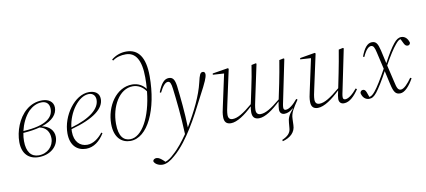

<svg xmlns="http://www.w3.org/2000/svg" viewBox="-84 -1067 3651 1645"><g transform="rotate(-10 1741.0 -244.5)"><path d="M171 -394C203 -425 242 -446 286 -446C325 -446 352 -423 352 -377C352 -311 300 -242 89 -231C103 -291 131 -352 171 -394ZM180 12C283 12 354 -52 354 -135C354 -190 313 -232 252 -243C351 -275 390 -328 390 -382C390 -433 348 -462 292 -462C236 -462 190 -442 152 -410C77 -347 38 -236 38 -144C38 -41 95 12 180 12ZM79 -145C79 -167 81 -191 86 -215C143 -219 190 -226 230 -237C285 -226 315 -185 315 -128C315 -59 259 -3 183 -3C118 -3 79 -51 79 -145Z M696 -446C732 -446 753 -421 753 -386C753 -310 671 -238 499 -189C514 -319 605 -446 696 -446ZM593 12C660 12 714 -31 753 -95L744 -102C709 -57 661 -20 608 -20C546 -20 497 -65 497 -153C497 -160 497 -168 498 -175C701 -230 790 -305 790 -386C790 -437 753 -462 699 -462C574 -462 457 -298 457 -146C457 -38 517 12 593 12Z M881 -155C881 -301 958 -446 1078 -446C1125 -446 1165 -421 1191 -382C1168 -159 1081 -3 979 -3C923 -3 881 -42 881 -155ZM978 12C1130 12 1236 -217 1236 -506C1236 -671 1179 -749 1074 -749C1026 -749 982 -733 944 -702L951 -692C985 -717 1024 -726 1066 -726C1150 -726 1197 -655 1197 -503C1197 -469 1196 -435 1193 -403C1167 -438 1127 -462 1075 -462C934 -462 840 -311 840 -160C840 -38 905 12 978 12Z M1215 260C1248 260 1284 240 1320 208C1391 150 1454 58 1493 -5C1541 -82 1579 -155 1636 -267C1666 -322 1680 -352 1694 -383C1702 -402 1710 -424 1710 -438C1710 -452 1705 -463 1690 -463C1667 -463 1660 -443 1645 -379C1619 -268 1559 -145 1482 -17C1479 -147 1464 -285 1453 -380C1445 -440 1429 -462 1394 -462C1354 -462 1326 -428 1297 -355L1307 -349C1337 -409 1360 -431 1381 -431C1399 -431 1408 -414 1414 -364C1426 -268 1442 -125 1448 35C1409 91 1366 148 1316 191C1293 214 1266 232 1242 240L1232 230C1209 209 1191 195 1171 195C1157 195 1143 202 1140 216C1145 239 1177 260 1215 260Z M2319 12C2346 12 2371 -1 2394 -22L2396 -19C2355 28 2344 58 2342 94L2338 140C2336 183 2307 209 2260 229L2263 241C2331 223 2375 182 2376 121L2378 68C2379 12 2407 -25 2448 -87L2449 -88L2439 -96C2403 -52 2365 -20 2335 -20C2323 -20 2316 -27 2316 -41C2316 -59 2321 -79 2328 -113L2398 -452L2392 -457L2354 -449C2342 -376 2331 -317 2318 -252L2290 -118C2210 -51 2159 -21 2116 -21C2092 -21 2078 -35 2078 -63C2078 -87 2086 -124 2092 -151L2156 -452L2151 -457L2112 -449C2101 -376 2090 -319 2076 -254L2052 -140C2050 -133 2048 -126 2047 -119C1967 -51 1915 -21 1873 -21C1848 -21 1835 -35 1835 -63C1835 -87 1842 -121 1849 -151L1914 -451L1907 -457L1772 -435L1771 -424L1868 -418L1808 -140C1800 -106 1795 -81 1795 -51C1795 -11 1812 12 1853 12C1907 12 1978 -37 2044 -101C2041 -83 2039 -68 2039 -51C2039 -11 2056 12 2097 12C2151 12 2220 -37 2286 -101C2280 -67 2277 -46 2277 -32C2277 -6 2291 12 2319 12Z M2609 12C2665 12 2737 -40 2805 -106C2797 -70 2793 -47 2793 -32C2793 -6 2808 12 2836 12C2887 12 2931 -36 2966 -88L2956 -96C2920 -52 2882 -20 2852 -20C2840 -20 2833 -27 2833 -41C2833 -59 2838 -79 2842 -98L2915 -452L2909 -457L2871 -449C2859 -376 2848 -317 2835 -252L2809 -124C2725 -53 2672 -21 2629 -21C2604 -21 2591 -35 2591 -63C2591 -87 2598 -121 2605 -151L2670 -451L2663 -457L2533 -435L2531 -424L2624 -418L2564 -140C2556 -106 2551 -81 2551 -51C2551 -11 2568 12 2609 12Z M3325 12C3365 12 3408 -36 3443 -99L3432 -105C3400 -59 3363 -19 3336 -19C3311 -19 3302 -42 3291 -94L3256 -243C3300 -323 3335 -377 3362 -409C3381 -432 3393 -443 3408 -445L3427 -406C3436 -387 3446 -380 3459 -380C3471 -380 3480 -388 3482 -401C3471 -442 3446 -462 3416 -462C3393 -462 3372 -449 3349 -420C3323 -388 3291 -337 3252 -263L3226 -379C3211 -440 3198 -462 3161 -462C3123 -462 3092 -427 3065 -353L3076 -349C3103 -410 3128 -431 3148 -431C3169 -431 3178 -413 3188 -368L3222 -221C3177 -139 3136 -72 3109 -40C3090 -18 3078 -7 3059 -4L3044 -46C3036 -68 3026 -73 3014 -73C3002 -73 2992 -64 2990 -50C2998 -8 3026 12 3055 12C3080 12 3099 0 3123 -30C3148 -62 3186 -123 3227 -199L3253 -83C3270 -6 3287 12 3325 12Z"/></g></svg>

Font: Source Serif 4 Display Light
Style: Italic
Weight: 300
Italic angle: -12°
Designer: Frank Grießhammer
Foundry: Adobe Systems Incorporated
Version: Version 4.004;hotconv 1.0.117;makeotfexe 2.5.65602